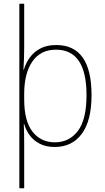

<svg xmlns="http://www.w3.org/2000/svg" viewBox="-20 -846 564 1032"><path d="M472 -335Q472 -197 419.5 -126.5Q367 -56 274 -56Q227 -56 193.5 -73.5Q160 -91 139.5 -119Q119 -147 110 -179H108Q109 -154 109.5 -126.5Q110 -99 110 -70V166H84V-826H110V-589Q110 -565 109 -531.5Q108 -498 106 -471H108Q118 -506 139.5 -536Q161 -566 196 -585Q231 -604 282 -604Q472 -604 472 -335ZM445 -335Q445 -579 281 -579Q198 -579 154 -515.5Q110 -452 110 -341V-312Q110 -195 155 -138Q200 -81 275 -81Q352 -81 398.5 -142Q445 -203 445 -335Z"/></svg>

Font: Noto Sans Malayalam UI SemiCondensed Thin
Style: Regular
Weight: 100
Width: 4
Designer: Jelle Bosma - Monotype Design Team
Foundry: Monotype Imaging Inc.
Version: Version 2.104; ttfautohint (v1.8.4.7-5d5b)